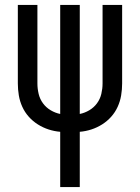

<svg xmlns="http://www.w3.org/2000/svg" viewBox="-20 -755 565 775"><path d="M223 0V-223Q199 -225 176 -232.5Q153 -240 132.5 -253Q112 -266 96 -284Q80 -302 70 -324Q60 -346 56 -370Q52 -394 52 -418V-735H131V-418Q131 -397 136 -376Q141 -355 153.5 -338Q166 -321 184.5 -310Q203 -299 223 -295V-735H302V-295Q322 -299 340.5 -310Q359 -321 371.5 -338Q384 -355 389 -376Q394 -397 394 -418V-735H473V-418Q473 -394 469 -370Q465 -346 455 -324Q445 -302 429 -284Q413 -266 392.5 -253Q372 -240 349 -232.5Q326 -225 302 -223V0Z"/></svg>

Font: Iosevka Pride
Style: Regular
Weight: 400
Monospace: yes
Designer: Belleve Invis
Foundry: Belleve Invis
Version: Version 30.3.1; ttfautohint (v1.8.4)